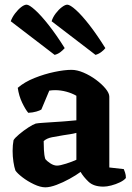

<svg xmlns="http://www.w3.org/2000/svg" viewBox="-20 -799 565 822"><path d="M174 3Q153 3 125.5 -10Q98 -23 76 -40Q54 -57 46 -69Q41 -83 37.5 -106Q34 -129 34 -153Q34 -165 35 -177Q36 -189 38 -199Q44 -209 62.5 -224.5Q81 -240 101 -253Q121 -266 133 -270Q143 -272 167.5 -273.5Q192 -275 220 -277Q236 -278 243 -278.5Q250 -279 262.5 -280Q275 -281 307 -284V-389Q288 -400 264 -406.5Q240 -413 216 -413Q203 -413 191 -411L157 -330Q151 -326 136 -321.5Q121 -317 101 -316Q89 -330 75 -359Q61 -388 56 -423Q85 -448 127.5 -465Q170 -482 213 -491Q256 -500 286 -500Q310 -500 338 -488Q366 -476 391 -457.5Q416 -439 432 -419.5Q448 -400 448 -385V-82L510 -75Q512 -70 515.5 -60Q519 -50 519 -37Q511 -27 493.5 -18.5Q476 -10 456.5 -5Q437 0 423 0Q381 0 359 -21Q337 -42 325 -63Q306 -49 278 -33.5Q250 -18 222 -7.5Q194 3 174 3ZM224 -90Q237 -90 263.5 -98.5Q290 -107 307 -115V-230Q295 -227 280.5 -224.5Q266 -222 251 -220Q226 -216 203 -211.5Q180 -207 167 -195Q167 -181 168 -157.5Q169 -134 174 -118Q180 -110 195 -100Q210 -90 224 -90ZM214 -564 26 -708Q32 -725 44.5 -741.5Q57 -758 70.5 -768.5Q84 -779 94 -779Q105 -779 130.5 -756Q156 -733 189 -691Q222 -649 257 -593Q251 -586 240 -577Q229 -568 214 -564ZM389 -564 201 -708Q206 -725 218.5 -741.5Q231 -758 245 -768.5Q259 -779 268 -779Q280 -779 305.5 -756Q331 -733 363.5 -691Q396 -649 431 -593Q426 -586 414.5 -577Q403 -568 389 -564Z"/></svg>

Font: Texturina 72pt ExtraBold
Style: Regular
Weight: 800
Designer: Guillermo Torres Carreño
Foundry: Omnibus-Type
Version: Version 1.002; ttfautohint (v1.8.3)